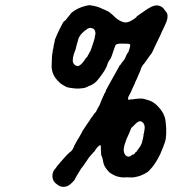

<svg xmlns="http://www.w3.org/2000/svg" viewBox="-20 -681 669 744"><path d="M333 -660Q333 -659 341 -659Q344 -658 346 -657.5Q348 -657 353 -656Q362 -654 372 -649Q377 -646 378 -646Q382 -645 392.5 -640Q403 -635 405 -633Q405 -632 409.5 -629Q414 -626 425 -615Q439 -602 453 -597Q458 -595 464 -594Q473 -594 481 -597Q490 -601 500 -608Q509 -614 509 -616Q509 -617 519 -624Q546 -643 551 -646Q554 -648 558 -650Q574 -660 587 -660Q607 -660 619 -641Q623 -636 624 -635Q627 -631 629 -624Q629 -621 629 -614Q629 -604 619 -583Q616 -576 612.5 -569Q609 -562 605.5 -554.5Q602 -547 602 -546Q602 -546 589 -519Q580 -500 577 -494Q569 -475 565 -471Q561 -467 554 -456Q552 -453 548.5 -448.5Q545 -444 543 -440.5Q541 -437 536 -432Q529 -423 527 -417Q525 -412 523 -405Q520 -398 517 -392Q515 -386 511 -377Q505 -366 502 -357Q497 -346 494 -340Q491 -334 490 -331Q488 -325 485 -320Q477 -307 476 -300Q475 -295 478 -295Q481 -294 488 -296Q490 -297 491 -296Q492 -295 499 -297Q503 -298 507 -298Q511 -298 521 -299H532L540 -297Q549 -295 552.5 -293.5Q556 -292 560 -291Q575 -286 591 -270Q596 -265 601.5 -258Q607 -251 611 -244Q615 -237 616 -233Q621 -222 622 -208Q625 -185 624 -163Q623 -156 623 -151Q623 -139 615 -119Q612 -112 611 -108Q607 -99 601 -84Q582 -44 559 -21Q553 -14 541 -8Q524 1 509 4Q502 5 498.5 6Q495 7 485 6.5Q475 6 471 6Q467 6 459.5 6.5Q452 7 445 5Q430 3 417 -5Q412 -7 411 -8Q410 -8 404 -13Q391 -26 384 -40L381 -49L380 -53Q379 -56 379 -59Q376 -75 373 -77Q372 -77 371 -100Q371 -117 370 -117Q369 -120 365 -117Q359 -113 353 -105Q344 -90 341 -90Q341 -90 338.5 -86.5Q336 -83 330 -77Q321 -67 317 -59Q315 -56 312 -52Q309 -48 304.5 -41Q300 -34 295 -29Q290 -21 283 -9Q280 -4 276.5 1.5Q273 7 272 9.5Q271 12 269.5 15Q268 18 260 26Q252 34 248 36Q239 43 226 43Q213 43 203 35Q194 29 189 22Q183 12 183 0Q183 -9 187 -17Q189 -22 191 -23.5Q193 -25 199.5 -34.5Q206 -44 207 -44Q209 -45 214 -53Q215 -54 215.5 -54Q216 -54 217.5 -56Q219 -58 222 -61.5Q225 -65 227 -67Q229 -69 231.5 -72Q234 -75 235.5 -76.5Q237 -78 238 -79Q239 -80 241 -83H242Q242 -83 245 -86Q252 -93 253 -93Q254 -93 257.5 -97Q261 -101 261 -101.5Q261 -102 264 -107.5Q267 -113 267 -113.5Q267 -114 268 -116Q269 -118 269 -118.5Q269 -119 270 -120.5Q271 -122 271 -122.5Q271 -123 272 -124Q273 -125 273 -126Q273 -127 274 -128Q279 -135 279 -137Q279 -137 282.5 -142.5Q286 -148 286.5 -149Q287 -150 295 -164Q299 -171 300 -174Q302 -176 312 -192Q324 -210 327 -214Q327 -215 332 -222Q337 -229 339 -231.5Q341 -234 342 -235.5Q343 -237 343 -237Q343 -237 344 -239Q346 -242 352 -248Q353 -250 357 -258Q362 -268 365 -272Q367 -276 366.5 -276Q366 -276 369 -281Q370 -284 370 -285Q370 -286 374 -294Q376 -298 376 -298.5Q376 -299 377.5 -302Q379 -305 379 -305Q379 -305 380 -308Q384 -314 383 -315Q383 -315 386 -320Q391 -328 391 -332Q392 -334 404 -356Q419 -383 437 -415Q444 -429 445 -429Q447 -429 450 -435Q452 -438 452 -438Q452 -438 454 -440.5Q456 -443 457.5 -444.5Q459 -446 459 -446.5Q459 -447 460 -448Q466 -455 465 -457L466 -459Q466 -459 466 -459H467Q466 -460 470 -467.5Q474 -475 474 -475Q478 -478 480 -487Q480 -488 481 -490Q484 -498 484 -500Q483 -502 484 -503Q486 -508 482 -510Q481 -511 475 -511.5Q469 -512 454.5 -512Q440 -512 437 -511Q430 -510 427 -505Q426 -503 421 -488Q412 -459 407 -452Q398 -440 395 -428Q389 -410 367 -382Q362 -376 360 -373Q355 -366 348 -360.5Q341 -355 333 -351Q328 -349 325 -348Q315 -342 306 -340Q287 -337 273 -338Q266 -339 259.5 -339.5Q253 -340 249.5 -341Q246 -342 244 -342Q238 -343 232 -347Q219 -354 213 -359L209 -363Q210 -363 204 -368Q190 -382 184 -400Q183 -404 182.5 -406Q182 -408 181 -413Q179 -420 181 -448Q181 -463 182 -468Q183 -473 183.5 -477.5Q184 -482 184.5 -485Q185 -488 185.5 -490Q186 -492 186.5 -492.5Q187 -493 187 -495Q187 -500 187.5 -500.5Q188 -501 188 -503.5Q188 -506 188.5 -507Q189 -508 189.5 -510.5Q190 -513 191 -517Q193 -523 192 -523Q191 -523 194.5 -531.5Q198 -540 203 -551.5Q208 -563 212 -570Q226 -599 229 -599Q229 -598 232 -601Q235 -604 238 -607.5Q241 -611 242 -613Q243 -615 248.5 -621Q254 -627 254 -628Q254 -629 259 -633Q283 -652 315 -659Q322 -660 323.5 -660.5Q325 -661 327.5 -661Q330 -661 331.5 -660.5Q333 -660 333 -660ZM339 -571Q337 -572 332.5 -572.5Q328 -573 327 -573Q327 -572 324 -572Q319 -570 310 -563Q307 -560 304 -558Q292 -548 285 -534Q284 -531 283 -527.5Q282 -524 281 -520Q276 -505 275 -498Q274 -494 273 -490Q265 -470 263 -459Q262 -453 262 -447.5Q262 -442 263.5 -438Q265 -434 269 -430Q275 -425 281 -425Q294 -426 311 -453L314 -457L318 -461Q319 -463 320 -465Q322 -470 322.5 -469.5Q323 -469 325 -474Q327 -479 327.5 -478.5Q328 -478 329.5 -482Q331 -486 333 -490.5Q335 -495 335 -496Q335 -497 338 -505Q344 -522 347 -534Q348 -540 348 -542Q351 -550 349 -558Q347 -568 339 -571ZM528 -210Q517 -215 501 -197Q494 -190 493 -189Q488 -186 486 -178Q485 -175 481 -166Q456 -114 460 -93Q461 -86 466 -80Q472 -74 478 -74Q481 -74 485 -76Q489 -78 492.5 -81Q496 -84 495 -83Q495 -81 498 -82.5Q501 -84 506 -92Q508 -93 508 -93Q509 -92 514 -101Q516 -104 516.5 -104Q517 -104 518.5 -107Q520 -110 520.5 -110Q521 -110 522.5 -112.5Q524 -115 524.5 -116Q525 -117 526.5 -120Q528 -123 529.5 -126.5Q531 -130 530 -130L531 -131Q531 -132 531 -134Q532 -137 534 -144Q535 -147 534.5 -147Q534 -147 535 -150Q537 -157 536 -158Q535 -158 538 -166Q542 -185 540 -194Q537 -206 528 -210Z"/></svg>

Font: TT2020 Style E
Style: Italic
Weight: 400
Italic angle: -15°
Version: Version 0.2.000